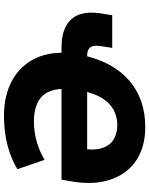

<svg xmlns="http://www.w3.org/2000/svg" viewBox="90 -846 767 988"><g transform="rotate(90 474.0 -352.5)"><path d="M578 11Q475 11 401 -27.5Q327 -66 288.5 -135.5Q250 -205 252 -298L272 -285H225Q158 -285 115 -308Q72 -331 55.5 -376.5Q39 -422 50 -491L59 -546H227L218 -489Q212 -450 224 -433.5Q236 -417 268 -417H294L265 -395Q282 -473 315 -533Q348 -593 395 -633.5Q442 -674 502 -695Q562 -716 634 -716Q710 -716 768.5 -690Q827 -664 864 -615Q901 -566 915 -497.5Q929 -429 915 -343L905 -285H417L438 -297Q438 -247 456 -212.5Q474 -178 512 -160.5Q550 -143 606 -143Q657 -143 707.5 -157Q758 -171 803 -198L851 -58Q813 -35 768.5 -19.5Q724 -4 675.5 3.5Q627 11 578 11ZM624 -572Q581 -572 546 -553Q511 -534 486.5 -495.5Q462 -457 449 -396L429 -417H779L743 -375Q756 -443 744.5 -486.5Q733 -530 701.5 -551Q670 -572 624 -572Z"/></g></svg>

Font: Nunito Sans 10pt SemiCondensed Black
Style: Italic
Weight: 900
Width: 4
Italic angle: -9°
Designer: Vernon Adams
Foundry: Vernon Adams
Version: Version 3.101;gftools[0.9.27]